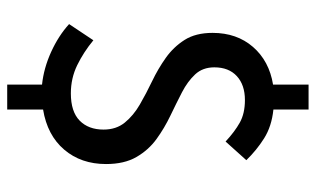

<svg xmlns="http://www.w3.org/2000/svg" viewBox="-196 -592 897 546"><g transform="rotate(90 253.0 -318.5)"><path d="M220 110V11Q173 6 127 -15Q81 -36 48 -66L94 -135Q128 -107 165 -89Q202 -71 245 -71Q297 -71 322.5 -96Q348 -121 348 -164Q348 -200 328 -224.5Q308 -249 277 -267Q246 -285 210.5 -302Q175 -319 144 -341Q113 -363 93 -394.5Q73 -426 73 -474Q73 -543 113 -589Q153 -635 220 -646V-747H291V-647Q339 -642 373 -620.5Q407 -599 435 -570L382 -511Q354 -537 328 -551.5Q302 -566 264 -566Q221 -566 196 -543Q171 -520 171 -479Q171 -446 191 -424.5Q211 -403 242 -387Q273 -371 308.5 -354Q344 -337 375 -314.5Q406 -292 426 -257.5Q446 -223 446 -171Q446 -100 405 -52Q364 -4 291 8V110Z"/></g></svg>

Font: Assistant SemiBold
Style: Regular
Weight: 600
Designer: Hebrew By Ben Nathan, Latin by Paul Hunt
Version: Version 3.000